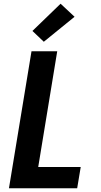

<svg xmlns="http://www.w3.org/2000/svg" viewBox="-20 -1010 540 1030"><path d="M28 0 149 -735H287L185 -114H413L394 0ZM215 -786 154 -844 305 -990 380 -920Z"/></svg>

Font: Iosevka Heavy Oblique
Style: Regular
Weight: 900
Italic angle: -9°
Monospace: yes
Designer: Belleve Invis
Foundry: Belleve Invis
Version: Version 32.5.0; ttfautohint (v1.8.4)